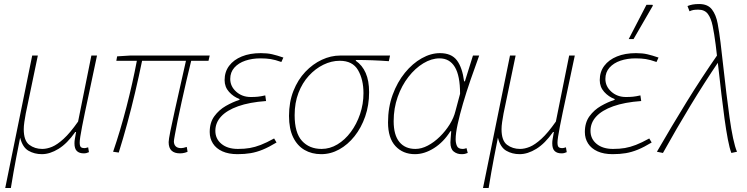

<svg xmlns="http://www.w3.org/2000/svg" viewBox="-20 -754 3714 954"><path d="M6 180 140 -478H168L108 -190Q104 -169 101 -148Q98 -127 98 -112Q98 -55 125.5 -34.5Q153 -14 190 -14Q213 -14 238.5 -24.5Q264 -35 296 -64Q328 -93 368 -150L434 -478H462Q440 -371 420 -279.5Q400 -188 388 -126Q376 -64 376 -46Q376 -28 382 -23Q388 -18 398 -18Q404 -18 409 -19.5Q414 -21 418 -22L422 2Q415 5 409.5 6.5Q404 8 396 8Q374 8 362 -3.5Q350 -15 350 -42Q350 -53 352 -63.5Q354 -74 358 -98H354Q314 -41 271 -14.5Q228 12 188 12Q151 12 121.5 -5Q92 -22 80 -70Q68 -10 60.5 29.5Q53 69 47 103Q41 137 34 180Z M874 8Q847 8 832.5 -5.5Q818 -19 818 -48Q818 -60 826.5 -102.5Q835 -145 848.5 -205Q862 -265 876.5 -330Q891 -395 904 -452H686Q670 -374 651.5 -295.5Q633 -217 612.5 -141.5Q592 -66 570 4L542 0Q578 -105 608.5 -223Q639 -341 660 -452H558L562 -474L626 -478H1022L1016 -452H930Q918 -405 906 -352Q894 -299 882.5 -248Q871 -197 862.5 -154.5Q854 -112 849 -84.5Q844 -57 844 -52Q844 -36 853 -27Q862 -18 880 -18Q885 -18 892 -19.5Q899 -21 908 -24L912 0Q906 3 896 5.5Q886 8 874 8Z M1160 12Q1116 12 1085 -2Q1054 -16 1038 -41Q1022 -66 1022 -98Q1022 -145 1045 -176.5Q1068 -208 1102 -227.5Q1136 -247 1170 -258V-262Q1140 -273 1118 -297.5Q1096 -322 1096 -356Q1096 -397 1118.5 -427Q1141 -457 1181.5 -473.5Q1222 -490 1276 -490Q1308 -490 1332 -484.5Q1356 -479 1388 -468L1378 -446Q1347 -457 1325 -460.5Q1303 -464 1274 -464Q1233 -464 1199 -452.5Q1165 -441 1144.5 -418Q1124 -395 1124 -362Q1124 -325 1153.5 -298.5Q1183 -272 1226 -272Q1246 -272 1261 -273.5Q1276 -275 1298 -280L1302 -252Q1219 -246 1163 -226Q1107 -206 1078.5 -175Q1050 -144 1050 -104Q1050 -64 1080.5 -39Q1111 -14 1162 -14Q1195 -14 1221 -18.5Q1247 -23 1275.5 -34Q1304 -45 1342 -66L1354 -46Q1316 -23 1285.5 -10.5Q1255 2 1225.5 7Q1196 12 1160 12Z M1576 12Q1529 12 1493 -9Q1457 -30 1436.5 -72Q1416 -114 1416 -178Q1416 -247 1438 -302.5Q1460 -358 1497 -397Q1534 -436 1579 -457Q1624 -478 1670 -478H1918L1912 -450Q1871 -453 1830.5 -454.5Q1790 -456 1748 -456V-452Q1780 -430 1797 -391.5Q1814 -353 1814 -296Q1814 -231 1794.5 -175Q1775 -119 1741.5 -77Q1708 -35 1665.5 -11.5Q1623 12 1576 12ZM1578 -14Q1619 -14 1656.5 -36.5Q1694 -59 1723 -98Q1752 -137 1769 -187Q1786 -237 1786 -291Q1786 -359 1759 -405.5Q1732 -452 1668 -452Q1627 -452 1587 -432.5Q1547 -413 1514.5 -377.5Q1482 -342 1463 -292.5Q1444 -243 1444 -182Q1444 -94 1480.5 -54Q1517 -14 1578 -14Z M2042 12Q1982 12 1945 -28Q1908 -68 1908 -146Q1908 -220 1931 -283Q1954 -346 1992 -392.5Q2030 -439 2075.5 -464.5Q2121 -490 2166 -490Q2223 -490 2250 -454.5Q2277 -419 2286 -350H2290L2330 -478H2361Q2339 -418 2318 -357Q2297 -296 2280.5 -239.5Q2264 -183 2254 -137Q2244 -91 2244 -62Q2244 -43 2250.5 -28.5Q2257 -14 2279 -14Q2285 -14 2290 -15.5Q2295 -17 2298 -18L2304 6Q2296 9 2290 10.5Q2284 12 2273 12Q2251 12 2234.5 -1Q2218 -14 2218 -46Q2218 -55 2219.5 -70.5Q2221 -86 2222 -102H2218Q2184 -48 2136.5 -18Q2089 12 2042 12ZM2044 -14Q2074 -14 2105.5 -30.5Q2137 -47 2165.5 -75Q2194 -103 2214.5 -136Q2235 -169 2243 -202L2266 -288Q2266 -378 2240 -421Q2214 -464 2164 -464Q2124 -464 2083.5 -439.5Q2043 -415 2009.5 -372Q1976 -329 1956 -272.5Q1936 -216 1936 -152Q1936 -83 1964.5 -48.5Q1993 -14 2044 -14Z M2380 180 2514 -478H2542L2482 -190Q2478 -169 2475 -148Q2472 -127 2472 -112Q2472 -55 2499.5 -34.5Q2527 -14 2564 -14Q2587 -14 2612.5 -24.5Q2638 -35 2670 -64Q2702 -93 2742 -150L2808 -478H2836Q2814 -371 2794 -279.5Q2774 -188 2762 -126Q2750 -64 2750 -46Q2750 -28 2756 -23Q2762 -18 2772 -18Q2778 -18 2783 -19.5Q2788 -21 2792 -22L2796 2Q2789 5 2783.5 6.5Q2778 8 2770 8Q2748 8 2736 -3.5Q2724 -15 2724 -42Q2724 -53 2726 -63.5Q2728 -74 2732 -98H2728Q2688 -41 2645 -14.5Q2602 12 2562 12Q2525 12 2495.5 -5Q2466 -22 2454 -70Q2442 -10 2434.5 29.5Q2427 69 2421 103Q2415 137 2408 180Z M3024 12Q2980 12 2949 -2Q2918 -16 2902 -41Q2886 -66 2886 -98Q2886 -145 2909 -176.5Q2932 -208 2966 -227.5Q3000 -247 3034 -258V-262Q3004 -273 2982 -297.5Q2960 -322 2960 -356Q2960 -397 2982.5 -427Q3005 -457 3045.5 -473.5Q3086 -490 3140 -490Q3172 -490 3196 -484.5Q3220 -479 3252 -468L3242 -446Q3211 -457 3189 -460.5Q3167 -464 3138 -464Q3097 -464 3063 -452.5Q3029 -441 3008.5 -418Q2988 -395 2988 -362Q2988 -325 3017.5 -298.5Q3047 -272 3090 -272Q3110 -272 3125 -273.5Q3140 -275 3162 -280L3166 -252Q3083 -246 3027 -226Q2971 -206 2942.5 -175Q2914 -144 2914 -104Q2914 -64 2944.5 -39Q2975 -14 3026 -14Q3059 -14 3085 -18.5Q3111 -23 3139.5 -34Q3168 -45 3206 -66L3218 -46Q3180 -23 3149.5 -10.5Q3119 2 3089.5 7Q3060 12 3024 12ZM3104 -560 3192 -730H3222L3224 -726L3128 -560Z M3614 6Q3605 -17 3596.5 -61.5Q3588 -106 3580 -164Q3572 -222 3564.5 -286Q3557 -350 3550 -413.5Q3543 -477 3536 -532Q3529 -586 3521 -625Q3513 -664 3497 -685Q3481 -706 3450 -706Q3435 -706 3426 -704.5Q3417 -703 3406 -698L3396 -724Q3408 -729 3421.5 -731.5Q3435 -734 3454 -734Q3497 -734 3517.5 -707Q3538 -680 3546 -636.5Q3554 -593 3560 -544Q3567 -487 3574 -422.5Q3581 -358 3589 -293Q3597 -228 3605 -170Q3613 -112 3622.5 -67.5Q3632 -23 3642 0ZM3244 0Q3318 -128 3391 -246.5Q3464 -365 3548 -486L3552 -450Q3479 -342 3410.5 -229Q3342 -116 3274 6Z"/></svg>

Font: Source Sans 3 ExtraLight
Style: Italic
Weight: 250
Italic angle: -11°
Designer: Paul D. Hunt
Foundry: Adobe
Version: Version 3.046;hotconv 1.0.118;makeotfexe 2.5.65603